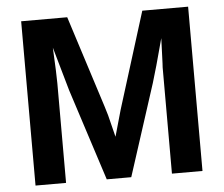

<svg xmlns="http://www.w3.org/2000/svg" viewBox="-50 -745 933 801"><g transform="rotate(-5 416.5 -344.0)"><path d="M766.1 0H638.2V-417V-444.8Q638.7 -448.7 639.2 -462.4Q639.6 -476.1 640.9 -507.3Q642.1 -538.6 643.1 -566.9Q608.4 -436.5 591.8 -383.8L467.8 0H365.2L241.2 -383.8L189 -566.9Q194.8 -454.1 194.8 -417V0H66.9V-688H259.8L382.8 -303.2L394 -266.1L417 -173.8L448.2 -284.2L574.2 -688H766.1Z"/></g></svg>

Font: Libra Sans Modern
Style: Bold
Weight: 700
Foundry: Stefan Peev, Context Ltd
Version: Version 1.000